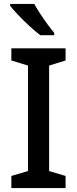

<svg xmlns="http://www.w3.org/2000/svg" viewBox="-20 -961 394 981"><path d="M315 0H38V-62L123 -87V-626L38 -652V-714H315V-652L231 -626V-87L315 -62ZM155 -941Q167 -919 185 -891.5Q203 -864 222 -838Q241 -812 257 -793V-781H186Q162 -799 131.5 -827Q101 -855 73.5 -884Q46 -913 32 -931V-941Z"/></svg>

Font: Noto Sans Ethiopic Medium
Style: Regular
Weight: 500
Designer: Monotype Design Team
Foundry: Monotype Imaging Inc.
Version: Version 2.102; ttfautohint (v1.8.4.7-5d5b)